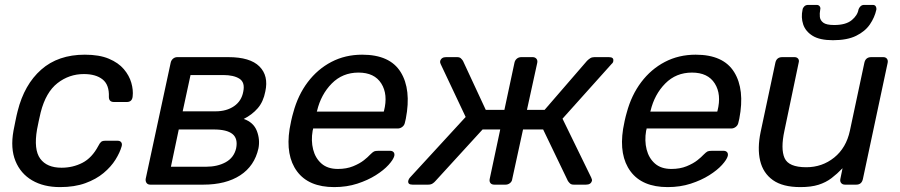

<svg xmlns="http://www.w3.org/2000/svg" viewBox="-20 -753 3672 783"><path d="M225 10Q158 10 111 -17.5Q64 -45 43 -96.5Q22 -148 35 -220Q38 -235 43 -260Q48 -285 52 -300Q79 -408 148 -469Q217 -530 326 -530Q385 -530 424 -513.5Q463 -497 485 -471Q507 -445 515.5 -415.5Q524 -386 521 -360Q519 -337 497 -337H445Q424 -337 424 -358Q426 -407 398.5 -429Q371 -451 322 -451Q262 -451 214.5 -414Q167 -377 146 -295Q142 -279 138 -259.5Q134 -240 131 -225Q117 -143 144 -106Q171 -69 231 -69Q277 -69 316 -89Q355 -109 381 -158Q387 -170 392.5 -174.5Q398 -179 409 -179H460Q470 -179 474.5 -172.5Q479 -166 476 -156Q469 -131 451 -102Q433 -73 402.5 -47.5Q372 -22 328 -6Q284 10 225 10Z M593 0Q583 0 578 -6.5Q573 -13 574 -23L676 -497Q678 -507 685.5 -513.5Q693 -520 703 -520H911Q1000 -520 1038 -482Q1076 -444 1062 -380Q1054 -338 1031 -311.5Q1008 -285 974 -268Q1014 -254 1027.5 -219Q1041 -184 1034 -148Q1018 -76 959.5 -38Q901 0 809 0ZM725 -299H859Q904 -299 934.5 -320Q965 -341 972 -379Q980 -417 956.5 -432Q933 -447 890 -447H757ZM677 -73H820Q867 -73 900.5 -91.5Q934 -110 943 -148Q951 -188 928 -206.5Q905 -225 852 -225H709Z M1343 10Q1239 10 1191.5 -54Q1144 -118 1161 -227Q1163 -240 1167.5 -260.5Q1172 -281 1176 -294Q1195 -365 1235 -418Q1275 -471 1331.5 -500.5Q1388 -530 1457 -530Q1570 -530 1614 -459Q1658 -388 1635 -269L1631 -252Q1629 -242 1620.5 -235.5Q1612 -229 1602 -229H1257Q1257 -226 1255 -220Q1248 -179 1257 -143.5Q1266 -108 1291 -86Q1316 -64 1358 -64Q1393 -64 1420 -75Q1447 -86 1464 -99.5Q1481 -113 1488 -121Q1500 -133 1505.5 -135.5Q1511 -138 1523 -138H1571Q1580 -138 1585 -132.5Q1590 -127 1588 -117Q1584 -102 1564.5 -80.5Q1545 -59 1512.5 -38.5Q1480 -18 1437 -4Q1394 10 1343 10ZM1272 -298H1545L1546 -301Q1563 -368 1535 -412.5Q1507 -457 1442 -457Q1377 -457 1333 -412.5Q1289 -368 1273 -301Z M1662 0Q1642 0 1645 -16Q1647 -24 1652 -29L1879 -276L1777 -492Q1774 -498 1775 -504Q1780 -520 1799 -520H1844Q1854 -520 1859 -515.5Q1864 -511 1868 -505L1961 -305H2037L2078 -497Q2080 -507 2087.5 -513.5Q2095 -520 2106 -520H2152Q2162 -520 2167.5 -513.5Q2173 -507 2171 -497L2129 -305H2201L2374 -505Q2380 -511 2387 -515.5Q2394 -520 2404 -520H2463Q2484 -520 2481 -504Q2481 -498 2474 -492L2274 -269L2391 -29Q2392 -25 2393.5 -22Q2395 -19 2394 -16Q2390 0 2370 0H2320Q2310 0 2305 -4.5Q2300 -9 2296 -15L2195 -225H2113L2069 -23Q2068 -13 2060 -6.5Q2052 0 2042 0H1996Q1985 0 1980 -6.5Q1975 -13 1977 -23L2020 -225H1948L1756 -15Q1751 -9 1744 -4.5Q1737 0 1726 0Z M2703 10Q2599 10 2551.5 -54Q2504 -118 2521 -227Q2523 -240 2527.5 -260.5Q2532 -281 2536 -294Q2555 -365 2595 -418Q2635 -471 2691.5 -500.5Q2748 -530 2817 -530Q2930 -530 2974 -459Q3018 -388 2995 -269L2991 -252Q2989 -242 2980.5 -235.5Q2972 -229 2962 -229H2617Q2617 -226 2615 -220Q2608 -179 2617 -143.5Q2626 -108 2651 -86Q2676 -64 2718 -64Q2753 -64 2780 -75Q2807 -86 2824 -99.5Q2841 -113 2848 -121Q2860 -133 2865.5 -135.5Q2871 -138 2883 -138H2931Q2940 -138 2945 -132.5Q2950 -127 2948 -117Q2944 -102 2924.5 -80.5Q2905 -59 2872.5 -38.5Q2840 -18 2797 -4Q2754 10 2703 10ZM2632 -298H2905L2906 -301Q2923 -368 2895 -412.5Q2867 -457 2802 -457Q2737 -457 2693 -412.5Q2649 -368 2633 -301Z M3244 10Q3172 10 3132 -18.5Q3092 -47 3080 -97.5Q3068 -148 3082 -215L3142 -497Q3147 -520 3170 -520H3220Q3230 -520 3235 -513.5Q3240 -507 3237 -497L3179 -220Q3163 -146 3179.5 -108.5Q3196 -71 3268 -71Q3333 -71 3382 -110.5Q3431 -150 3446 -220L3505 -497Q3510 -520 3533 -520H3582Q3592 -520 3597 -513.5Q3602 -507 3600 -497L3499 -23Q3494 0 3472 0H3426Q3416 0 3410.5 -6.5Q3405 -13 3407 -23L3416 -67Q3394 -44 3371 -26.5Q3348 -9 3318 0.5Q3288 10 3244 10ZM3377 -589Q3323 -589 3294 -607Q3265 -625 3255.5 -653.5Q3246 -682 3253 -714Q3254 -721 3260 -727Q3266 -733 3276 -733H3310Q3319 -733 3323 -727Q3327 -721 3325 -714Q3322 -698 3323.5 -684Q3325 -670 3337.5 -660.5Q3350 -651 3382 -651Q3429 -651 3453 -670.5Q3477 -690 3481 -714Q3483 -721 3489 -727Q3495 -733 3504 -733H3539Q3548 -733 3551.5 -727Q3555 -721 3554 -714Q3547 -682 3527.5 -653.5Q3508 -625 3471.5 -607Q3435 -589 3377 -589Z"/></svg>

Font: Lubike
Style: Italic
Weight: 400
Italic angle: -12°
Foundry: Honoka55
Version: Version 1.000;July 22, 2022;FontCreator 14.0.0.2862 64-bit